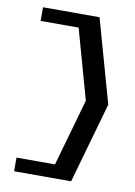

<svg xmlns="http://www.w3.org/2000/svg" viewBox="-79 -663 545 776"><g transform="rotate(10 194.0 -274.5)"><path d="M34 6V62H268L362 -269L266 -611H34V-555H190L270 -269L192 6Z"/></g></svg>

Font: Charger Sport
Style: DfExt
Weight: 400
Designer: Jasper
Foundry: Cannot Into Space Fonts
Version: Version 1.1